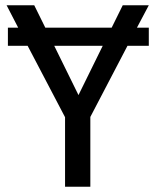

<svg xmlns="http://www.w3.org/2000/svg" viewBox="-20 -709 590 729"><path d="M545 -604V-535H464L323 -265V0H227V-264L85 -535H10V-604H49L5 -689H110L152 -604H404L446 -689H545L500 -604ZM370 -535H186L278 -348Z"/></svg>

Font: FiraGO
Style: Regular
Weight: 400
Designer: bBox Type
Foundry: bBox Type GmbH
Version: Version 1.001;April 20, 2020;FontCreator 12.0.0.2555 64-bit